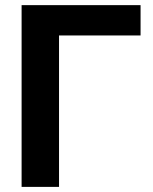

<svg xmlns="http://www.w3.org/2000/svg" viewBox="-20 -731 597 751"><path d="M529.8 -592.3H210.9V0H64.5V-710.9H529.8Z"/></svg>

Font: SteelSelectRoboto
Style: Roboto-Bold
Weight: 700
Designer: Google
Version: Version 2.137; 2017